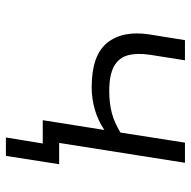

<svg xmlns="http://www.w3.org/2000/svg" viewBox="-18 -516 662 667"><g transform="rotate(90 313.5 -183.0)"><path d="M458 128 479 0H399L407 -57H551L522 128ZM398 0 432 -214Q399 -192 361.5 -181Q324 -170 283 -170Q173 -170 129.5 -223.5Q86 -277 100 -370L120 -494H190L171 -374Q164 -328 172.5 -296Q181 -264 211 -247.5Q241 -231 297 -231Q339 -231 373 -240Q407 -249 441 -270L476 -494H546L468 0Z"/></g></svg>

Font: Nunito Sans 7pt Light
Style: Italic
Weight: 300
Italic angle: -9°
Designer: Vernon Adams
Foundry: Vernon Adams
Version: Version 3.101;gftools[0.9.27]